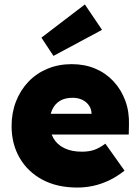

<svg xmlns="http://www.w3.org/2000/svg" viewBox="-20 -832 626 862"><path d="M32 -266Q32 -326 52 -377Q72 -428 108 -465.5Q144 -503 193.5 -523.5Q243 -544 302 -544Q360 -544 407.5 -524Q455 -504 489.5 -467Q524 -430 542.5 -380Q561 -330 559 -270L558 -228H138L115 -321H409L391 -301V-320Q391 -342 379.5 -358.5Q368 -375 349 -384Q330 -393 306 -393Q272 -393 249.5 -379.5Q227 -366 215 -341Q203 -316 203 -281Q203 -241 219.5 -212Q236 -183 268.5 -167Q301 -151 348 -151Q379 -151 402.5 -159Q426 -167 453 -187L539 -66Q504 -38 468.5 -21.5Q433 -5 398 2.5Q363 10 327 10Q236 10 170 -25.5Q104 -61 68 -123.5Q32 -186 32 -266ZM220 -581 166 -663 361 -812 438 -698Z"/></svg>

Font: Mach ExtraBold
Style: Regular
Weight: 800
Version: Version 1.002